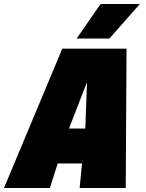

<svg xmlns="http://www.w3.org/2000/svg" viewBox="-60 -942 730 962"><path d="M75 -123 113 -298H556L518 -123ZM252 -698H574L570 0H339L367 -286L376 -531L281 -286L190 0H-40ZM324 -749 444 -922H641L488 -749Z"/></svg>

Font: Azeret Mono Thin Black
Style: Italic
Weight: 900
Italic angle: -12°
Version: Version 1.002